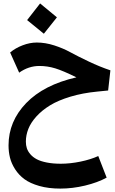

<svg xmlns="http://www.w3.org/2000/svg" viewBox="-20 -731 670 1120"><path d="M312 -629.9 235.8 -534.2 138.2 -613.8 213.9 -710.9ZM547.9 -196.8Q461.4 -188.5 390.4 -167Q319.3 -145.5 272 -116.5Q224.6 -87.4 192.1 -51.5Q159.7 -15.6 145.3 21Q130.9 57.6 130.9 95.2Q130.9 116.2 136.7 134Q142.6 151.9 157.2 168.9Q171.9 186 194.6 198Q217.3 210 253.2 217Q289.1 224.1 335 224.1Q389.6 224.1 449.7 211.7Q509.8 199.2 553.2 179.2L602.1 305.2Q549.3 334 476.1 351.6Q402.8 369.1 332 369.1Q263.2 369.1 209.2 353.8Q155.3 338.4 122.3 314Q89.4 289.6 67.9 255.9Q46.4 222.2 38.1 188.2Q29.8 154.3 29.8 117.2Q29.8 -22.9 132.6 -129.6Q235.4 -236.3 425.8 -279.8Q347.7 -318.4 302.2 -332.3Q256.8 -346.2 210 -346.2Q146.5 -346.2 91.8 -307.1L39.1 -424.8Q69.8 -450.7 112.1 -466.8Q154.3 -482.9 194.8 -482.9Q244.6 -482.9 296.6 -466.1Q348.6 -449.2 389.9 -426.5Q431.2 -403.8 496.8 -372.6Q562.5 -341.3 624 -320.8L610.8 -203.1Z"/></svg>

Font: FiraGO SemiBold
Style: Italic
Weight: 600
Italic angle: -8°
Designer: bBox Type GmbH
Foundry: bBox Type GmbH
Version: Version 1.001;PS 001.001;hotconv 1.0.88;makeotf.lib2.5.64775